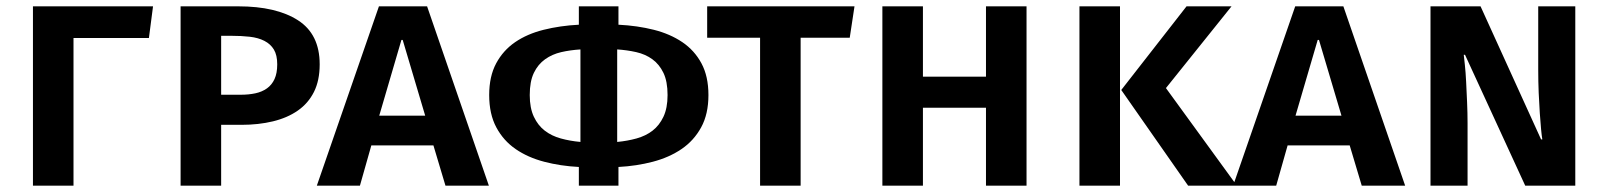

<svg xmlns="http://www.w3.org/2000/svg" viewBox="-20 -586 5076 606"><path d="M463 -566 450 -466H212V0H84V-566Z M855 -383Q855 -412 844.5 -429.5Q834 -447 814.5 -457Q795 -467 768.5 -470Q742 -473 710 -473H678V-287H740Q765 -287 786 -291.5Q807 -296 822.5 -307Q838 -318 846.5 -336.5Q855 -355 855 -383ZM989 -383Q989 -332 971 -296Q953 -260 920 -237Q887 -214 841.5 -203Q796 -192 742 -192H678V0H550V-566H732Q852 -566 920.5 -522Q989 -478 989 -383Z M1348 -127H1152L1116 0H980L1176 -566H1328L1523 0H1386ZM1177 -221H1322L1251 -460H1247Z M1807 0V-59Q1749 -62 1697.5 -75.5Q1646 -89 1607.5 -115.5Q1569 -142 1546.5 -184Q1524 -226 1524 -286Q1524 -345 1546 -386Q1568 -427 1606 -453Q1644 -479 1696 -492Q1748 -505 1807 -508V-566H1932V-508Q1992 -505 2043.5 -492Q2095 -479 2133.5 -453Q2172 -427 2194 -386Q2216 -345 2216 -286Q2216 -226 2193 -184Q2170 -142 2131 -115.5Q2092 -89 2040.5 -75.5Q1989 -62 1932 -59V0ZM2087 -286Q2087 -329 2074 -356Q2061 -383 2039 -399Q2017 -415 1988 -421.5Q1959 -428 1928 -430V-138Q1960 -141 1989 -149Q2018 -157 2039.5 -173.5Q2061 -190 2074 -217.5Q2087 -245 2087 -286ZM1652 -286Q1652 -245 1665 -217.5Q1678 -190 1699.5 -173.5Q1721 -157 1750 -149Q1779 -141 1812 -138V-430Q1780 -428 1751.5 -421.5Q1723 -415 1700.5 -399Q1678 -383 1665 -356Q1652 -329 1652 -286Z M2507 -467V0H2379V-467H2212V-566H2677L2662 -467Z M3092 0V-246H2893V0H2765V-566H2893V-344H3092V-566H3220V0Z M3515 0H3387V-566H3515ZM3519 -302 3725 -566H3867L3660 -308L3884 0H3730Z M4240 -127H4044L4008 0H3872L4068 -566H4220L4415 0H4278ZM4069 -221H4214L4143 -460H4139Z M4794 0 4604 -413H4600Q4601 -404 4603.5 -381Q4606 -358 4607.5 -327.5Q4609 -297 4610.5 -263Q4612 -229 4612 -197V0H4495V-566H4653L4844 -146H4848Q4846 -157 4844 -178.5Q4842 -200 4840 -229Q4838 -258 4836.5 -293Q4835 -328 4835 -367V-566H4952V0Z"/></svg>

Font: Qnwhxotralxmqkhsjrfbfhwcoqn
Style: Regular
Weight: 500
Designer: Carrois Corporate & Edenspiekermann
Foundry: Carrois Corporate GbR & Edenspiekermann AG
Version: Version 2.001